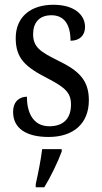

<svg xmlns="http://www.w3.org/2000/svg" viewBox="-20 -565 428 806"><path d="M184 10C289 10 353 -47 353 -144C353 -228 312 -268 223 -311C148 -348 119 -368 119 -422C119 -469 144 -501 196 -501C248 -501 276 -464 276 -394C315 -394 337 -417 337 -452C337 -502 293 -545 204 -545C110 -545 46 -495 46 -405C46 -320 86 -284 180 -236C255 -197 278 -175 278 -126C278 -69 248 -35 187 -35C121 -35 93 -89 93 -159C66 -159 35 -143 35 -95C35 -25 92 10 184 10ZM130 208V221H166C192 179 224 113 239 71V61H157C151 110 140 163 130 208Z"/></svg>

Font: Noto Serif Myanmar Condensed
Style: Regular
Weight: 400
Width: 3
Designer: Ben Mitchell and the Monotype Design Team
Foundry: Monotype Imaging Inc.
Version: Version 2.106